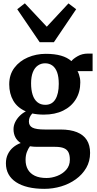

<svg xmlns="http://www.w3.org/2000/svg" viewBox="-20 -900 600 1186"><path d="M253.5 266.5Q198 266.5 154 256Q110 245.5 79.2 225.2Q48.5 205 32.5 175.8Q16.5 146.5 16.5 108.5Q16.5 77 28.8 52Q41 27 61.8 9.8Q82.5 -7.5 108 -16.5Q86 -30.5 74.8 -52.2Q63.5 -74 63.5 -102Q63.5 -124 73.5 -145Q83.5 -166 100.8 -183.5Q118 -201 139.5 -212Q87.5 -234.5 62.2 -278Q37 -321.5 37 -379Q37 -438.5 68.5 -480.8Q100 -523 151.8 -545.2Q203.5 -567.5 263 -567.5Q317.5 -567.5 356.8 -556.2Q396 -545 421 -522.5Q432 -537 459.8 -553Q487.5 -569 523.5 -569H552V-460.5H459Q464 -451.5 467.8 -440.2Q471.5 -429 473.8 -417Q476 -405 476 -391.5Q476 -331.5 448.2 -286.5Q420.5 -241.5 370.2 -216.8Q320 -192 250.5 -192Q231 -192 213.2 -193.8Q195.5 -195.5 179.5 -199Q169.5 -188.5 164 -176.5Q158.5 -164.5 158.5 -149.5Q158.5 -123 180.8 -111.5Q203 -100 258 -100H354Q414.5 -100 455.2 -83.5Q496 -67 516.2 -35Q536.5 -3 536.5 44.5Q536.5 96 512.8 137Q489 178 448.5 207.2Q408 236.5 357.5 251.5Q307 266.5 253.5 266.5ZM267.5 199.5Q300 199.5 333.2 186.8Q366.5 174 389 148.8Q411.5 123.5 411.5 86.5Q411.5 59 403.2 41.5Q395 24 375.2 15.5Q355.5 7 320.5 7H209.5Q197.5 7 186 6Q174.5 5 165 3.5Q154 18 146 39Q138 60 138 88Q138 122 152.2 147Q166.5 172 195.2 185.8Q224 199.5 267.5 199.5ZM260 -252.5Q301.5 -252.5 322.2 -286.8Q343 -321 343 -381.5Q343 -425.5 332.8 -453.5Q322.5 -481.5 303.5 -495.2Q284.5 -509 258.5 -509Q233.5 -509 213.8 -495.2Q194 -481.5 183 -454Q172 -426.5 172 -385Q172 -344.5 181.5 -314.8Q191 -285 210.8 -268.8Q230.5 -252.5 260 -252.5ZM225 -639.5 86.5 -843 133.5 -879.5 269 -735 403 -879 450.5 -843 313 -639.5Z"/></svg>

Font: Merriweather 24pt SemiCondensed
Style: Bold
Weight: 700
Width: 4
Designer: Eben Sorkin
Foundry: Eben Sorkin
Version: Version 2.100